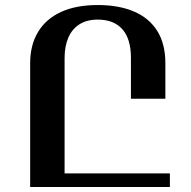

<svg xmlns="http://www.w3.org/2000/svg" viewBox="-20 -744 759 764"><path d="M369 -724Q453 -724 513.5 -698Q574 -672 606 -620.5Q638 -569 638 -493V-351H501V-514Q501 -589 467 -627.5Q433 -666 369 -666Q326 -666 296.5 -647.5Q267 -629 252 -594.5Q237 -560 237 -513V0H100V-492Q100 -565 131.5 -617Q163 -669 223 -696.5Q283 -724 369 -724ZM227 0V-54H656V0Z"/></svg>

Font: Noto Serif Armenian SemiBold
Style: Regular
Weight: 600
Version: Version 2.007